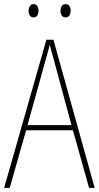

<svg xmlns="http://www.w3.org/2000/svg" viewBox="-20 -907 477 927"><path d="M410 0 332 -278H106L27 0H0L204 -715H238L437 0ZM243 -607Q237 -629 231.5 -648.5Q226 -668 220 -691Q215 -669 209 -649.5Q203 -630 197 -606L113 -303H325ZM118 -855Q118 -867 124 -877Q130 -887 142 -887Q154 -887 160 -877.5Q166 -868 166 -855Q166 -841 160 -832Q154 -823 142 -823Q130 -823 124 -832.5Q118 -842 118 -855ZM272 -855Q272 -868 278 -877.5Q284 -887 296 -887Q309 -887 315 -878Q321 -869 321 -855Q321 -841 315 -832Q309 -823 296 -823Q284 -823 278 -832.5Q272 -842 272 -855Z"/></svg>

Font: Noto Sans Devanagari UI Condensed Thin
Style: Regular
Weight: 100
Width: 3
Designer: Jelle Bosma - Monotype Design Team
Foundry: Monotype Imaging Inc.
Version: Version 2.004; ttfautohint (v1.8.4.7-5d5b)